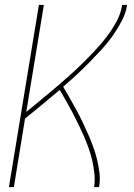

<svg xmlns="http://www.w3.org/2000/svg" viewBox="-20 -755 540 775"><path d="M16 0 137 -735H157L86 -303Q115 -327 143.5 -350.5Q172 -374 200.5 -398Q229 -422 256.5 -446.5Q284 -471 310.5 -497Q337 -523 362.5 -550Q388 -577 410.5 -606.5Q433 -636 450.5 -668.5Q468 -701 473 -735H493Q488 -702 471.5 -670.5Q455 -639 434.5 -610Q414 -581 389.5 -554.5Q365 -528 340 -502.5Q315 -477 288.5 -452.5Q262 -428 235 -405Q249 -382 262 -358.5Q275 -335 288 -311.5Q301 -288 312.5 -264Q324 -240 335 -215Q346 -190 355.5 -164.5Q365 -139 371.5 -112Q378 -85 381.5 -57Q385 -29 380 0H360Q364 -28 361 -55Q358 -82 352 -108Q346 -134 337 -159Q328 -184 317.5 -208Q307 -232 295.5 -255.5Q284 -279 272 -302Q260 -325 247 -347.5Q234 -370 221 -392Q186 -363 151 -333.5Q116 -304 81 -276L36 0Z"/></svg>

Font: Iosevka Curly Thin
Style: Italic
Weight: 100
Italic angle: -9°
Monospace: yes
Designer: Belleve Invis
Foundry: Belleve Invis
Version: Version 22.1.2; ttfautohint (v1.8.4)